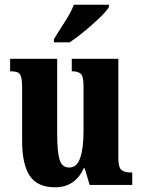

<svg xmlns="http://www.w3.org/2000/svg" viewBox="-20 -786 604 816"><path d="M214 10Q139 10 106.5 -38.5Q74 -87 74 -188V-413Q74 -456 65.5 -469.5Q57 -483 26 -483H23V-536H223V-216Q223 -142 233 -108Q243 -74 274 -74Q307 -74 321 -115.5Q335 -157 335 -227V-419Q335 -463 322.5 -473Q310 -483 288 -483H285V-536H483V-116Q483 -73 497 -63Q511 -53 533 -53H542V0H361L340 -71H336Q299 10 214 10ZM209 -619Q228 -651 254.5 -691.5Q281 -732 294 -766H443V-756Q433 -739 404 -711Q375 -683 340 -654Q305 -625 276 -606H209Z"/></svg>

Font: Noto Serif Ethiopic ExtraCondensed ExtraBold
Style: Regular
Weight: 800
Width: 2
Designer: Monotype Design Team
Foundry: Monotype Imaging Inc.
Version: Version 2.102; ttfautohint (v1.8.4.7-5d5b)